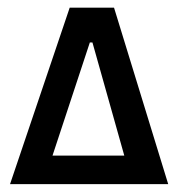

<svg xmlns="http://www.w3.org/2000/svg" viewBox="-20 -470 460 490"><path d="M5.6 0 157.9 -450.5H271L409.3 0ZM114 -72.9H297.2L215.9 -361.7H209.3Z"/></svg>

Font: Gurajada
Style: Regular
Weight: 400
Designer: Purushoth Kumar Guthula
Foundry: SiliconAndhra, USA.
Version: Version 1.0.3; ttfautohint (v1.2.42-39fb)